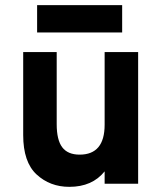

<svg xmlns="http://www.w3.org/2000/svg" viewBox="-20 -713 631 745"><path d="M454 -693V-587H124V-693ZM70 -189V-511H200V-231Q200 -170 221.5 -141.5Q243 -113 289 -113Q386 -113 386 -229V-511H516V0H386V-48Q338 12 249 12Q174 12 122 -36Q70 -84 70 -189Z"/></svg>

Font: ReCut ExtraBold
Style: Regular
Weight: 800
Designer: Giant Group (for alternate capitals set)
Version: Version 2.002;FEAKit 1.0